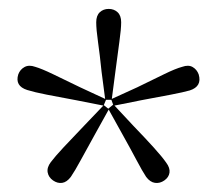

<svg xmlns="http://www.w3.org/2000/svg" viewBox="-20 -775 487 431"><path d="M349 -370Q339 -363 328 -364.5Q317 -366 308 -378Q300 -390 286.5 -415.5Q273 -441 254 -475L224 -529L194 -475Q175 -441 161.5 -416Q148 -391 139 -378Q130 -366 119.5 -364.5Q109 -363 99 -370Q89 -377 87 -388Q85 -399 94 -411Q103 -423 122.5 -444Q142 -465 169 -493L212 -538L151 -550Q113 -557 85 -562.5Q57 -568 41 -573Q13 -582 21 -608Q25 -619 35 -624.5Q45 -630 59 -625Q73 -621 99 -608.5Q125 -596 160 -579L216 -553L208 -614Q204 -653 200 -681Q196 -709 196 -725Q196 -740 204 -747.5Q212 -755 224 -755Q236 -755 244 -747.5Q252 -740 252 -725Q252 -710 248 -681.5Q244 -653 239 -614L231 -553L288 -579Q323 -596 348.5 -608.5Q374 -621 389 -625Q403 -630 412.5 -624.5Q422 -619 426 -608Q434 -581 406 -572Q392 -568 363.5 -562.5Q335 -557 297 -550L237 -538L279 -493Q306 -465 325 -444Q344 -423 353 -410Q362 -398 360.5 -387.5Q359 -377 349 -370ZM213 -539 223 -531 234 -540 230 -551H218Z"/></svg>

Font: Source Serif 4 SmText Light
Style: Regular
Weight: 300
Designer: Frank Grießhammer
Foundry: Adobe
Version: Version 4.005;hotconv 1.1.0;makeotfexe 2.6.0